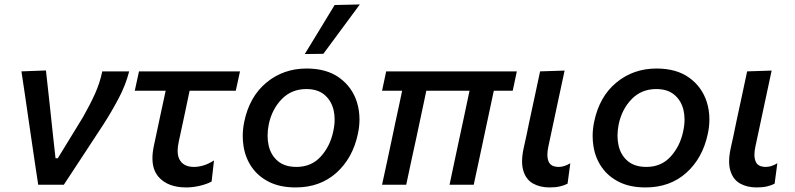

<svg xmlns="http://www.w3.org/2000/svg" viewBox="-20 -810 3486 842"><path d="M147.5 0Q140.5 -46 133.2 -94.8Q126 -143.5 119.5 -188L106.5 -276.5Q98.5 -331.5 90.5 -387Q82 -442.5 74 -497L181.5 -501Q188.5 -436.5 197.5 -356Q206 -275.5 214 -201.5L223.5 -116H233.5L344 -296.5Q375 -351 396.5 -398.5Q418 -446 428.5 -497H546.5Q531 -436.5 500 -378Q469 -319.5 433 -263.5Q389.5 -197 346 -130.8Q302.5 -64.5 260 0Z M797 12Q716.5 12 676 -33.5Q648.5 -64.5 648.5 -116Q648.5 -140.5 654.5 -169Q668 -233 680.5 -291.5Q693 -350 706.5 -412H571L589.5 -497H1032.5L1014 -412H811.5Q799.5 -356 788 -300.5Q776 -245 764 -189Q759 -166.5 759 -148.5Q759 -121.5 770.5 -105Q789 -78 830.5 -78Q850.5 -78 872.5 -84.5Q894.5 -91 918.5 -106.5L908 -14Q888.5 -3 857.2 4.5Q826 12 797 12Z M1276.5 12Q1208.5 12 1160.5 -12Q1112.5 -36 1084.2 -76.8Q1056 -117.5 1048 -169Q1044.5 -191 1044.5 -213.5Q1044.5 -244 1051 -275.5Q1074 -386.5 1148.5 -448Q1223 -509.5 1324.5 -509.5Q1412.5 -509.5 1468.2 -469Q1524 -428.5 1545 -363Q1556.5 -326 1556.5 -286.5Q1556.5 -255.5 1549.5 -223Q1527 -116.5 1455.2 -52.2Q1383.5 12 1276.5 12ZM1280 -78Q1345.5 -78 1386.8 -123.5Q1428 -169 1441.5 -234Q1447.5 -261 1447.5 -286Q1447.5 -307.5 1443 -327Q1433 -369 1403 -394.2Q1373 -419.5 1323.5 -419.5Q1258.5 -419.5 1215.5 -375.2Q1172.5 -331 1158.5 -264Q1153.5 -238.5 1153.5 -215Q1153.5 -193 1158 -172.5Q1167.5 -130 1198 -104Q1228.5 -78 1280 -78ZM1316.5 -573Q1349.5 -627.5 1382.5 -681Q1415 -734.5 1447.5 -788L1558 -790.5Q1517.5 -735 1477.5 -681.5Q1437.5 -627.5 1398 -574Z M1655.5 0Q1667 -53.5 1678.5 -106Q1689.5 -158 1702.5 -219L1712.5 -267Q1721.5 -310 1729.5 -345.5Q1737 -380.5 1743.5 -412H1655.5L1673.5 -497H2246.5L2228.5 -412H2145.5L2099.5 -196Q2089.5 -149.5 2079 -100Q2068.5 -50.5 2057.5 0H1951.5Q1959 -36 1969.5 -85.5Q1980 -134.5 1991 -186.5Q2002 -237 2013.5 -291.2Q2025 -345.5 2039 -412H1849.5Q1843 -380.5 1836 -347.5Q1828.5 -314 1821.5 -279.5L1807.5 -213.5Q1795 -157.5 1784 -105.8Q1773 -54 1761.5 0Z M2390.5 12Q2348 12 2317.5 -5.2Q2287 -22.5 2275.5 -60Q2269.5 -78 2269.5 -102Q2269.5 -127 2276 -158Q2284 -194 2289.5 -219.5Q2294.5 -245 2300.5 -273Q2315 -339.5 2326 -391.5Q2337 -443 2348.5 -497L2456 -500.5Q2437 -412 2421 -337.2Q2405 -262.5 2394 -210.5L2385 -168.5Q2380.5 -148 2380.5 -132Q2380.5 -114 2386 -101.5Q2395.5 -78 2431 -78Q2454 -78 2481 -94L2469 -4.5Q2455 3 2435.5 7.5Q2416 12 2390.5 12Z M2811 12Q2743 12 2695 -12Q2647 -36 2618.8 -76.8Q2590.5 -117.5 2582.5 -169Q2579 -191 2579 -213.5Q2579 -244 2585.5 -275.5Q2608.5 -386.5 2683 -448Q2757.5 -509.5 2859 -509.5Q2947 -509.5 3002.8 -469Q3058.5 -428.5 3079.5 -363Q3091 -326 3091 -286.5Q3091 -255.5 3084 -223Q3061.5 -116.5 2989.8 -52.2Q2918 12 2811 12ZM2814.5 -78Q2880 -78 2921.2 -123.5Q2962.5 -169 2976 -234Q2982 -261 2982 -286Q2982 -307.5 2977.5 -327Q2967.5 -369 2937.5 -394.2Q2907.5 -419.5 2858 -419.5Q2793 -419.5 2750 -375.2Q2707 -331 2693 -264Q2688 -238.5 2688 -215Q2688 -193 2692.5 -172.5Q2702 -130 2732.5 -104Q2763 -78 2814.5 -78Z M3298.5 12Q3256 12 3225.5 -5.2Q3195 -22.5 3183.5 -60Q3177.5 -78 3177.5 -102Q3177.5 -127 3184 -158Q3192 -194 3197.5 -219.5Q3202.5 -245 3208.5 -273Q3223 -339.5 3234 -391.5Q3245 -443 3256.5 -497L3364 -500.5Q3345 -412 3329 -337.2Q3313 -262.5 3302 -210.5L3293 -168.5Q3288.5 -148 3288.5 -132Q3288.5 -114 3294 -101.5Q3303.5 -78 3339 -78Q3362 -78 3389 -94L3377 -4.5Q3363 3 3343.5 7.5Q3324 12 3298.5 12Z"/></svg>

Font: Heraclito Medium
Style: Italic
Weight: 500
Italic angle: -12°
Designer: Kostas Bartsokas (font) & Cristiano Sobral (main changes)
Foundry: Kostas Bartsokas (font) & Cristiano Sobral (main changes)
Version: Version 1.00;July 8, 2020;FontCreator 13.0.0.2655 64-bit